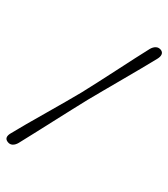

<svg xmlns="http://www.w3.org/2000/svg" viewBox="-267 -877 998 1139"><g transform="rotate(30 232.0 -308.0)"><path d="M262.5 -299.5Q241 -260 211 -203.5Q181 -147 148.5 -85.5Q116 -24 86.2 32.2Q56.5 88.5 35.5 127Q24.5 146.5 9.2 154.5Q-6 162.5 -23 155.5Q-58 142 -32 98.5Q-12 61.5 19.5 7.2Q51 -47 86.5 -107.2Q122 -167.5 154.5 -223.5Q187 -279.5 209 -319Q230.5 -359 260.2 -416Q290 -473 321.5 -534.8Q353 -596.5 381.5 -651.8Q410 -707 430 -744Q441 -763 456.2 -771Q471.5 -779 489 -772.5Q505 -766 507 -750.8Q509 -735.5 497.5 -715Q476.5 -676.5 445.8 -622Q415 -567.5 381 -508Q347 -448.5 315.8 -393.8Q284.5 -339 262.5 -299.5Z"/></g></svg>

Font: Fraunces 72pt Soft
Style: Bold Italic
Weight: 700
Italic angle: -16°
Version: Version 1.000;[b76b70a41]